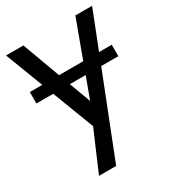

<svg xmlns="http://www.w3.org/2000/svg" viewBox="-181 -647 859 951"><g transform="rotate(-30 249.0 -171.5)"><path d="M399.4 -545.4 319.8 -329.6H181.6L102.1 -545.4H2.9L85.4 -329.6H14.2V-264.2H110.4L201.2 -26.4L103.5 201.2H201.7L384.8 -264.2H482.9V-329.6H410.2L495.1 -545.4ZM205.6 -264.2H295.9L251 -141.6Z"/></g></svg>

Font: SG Kara
Style: Regular
Weight: 400
Designer: Damoon Khanjanzadeh
Version: Version 1.000